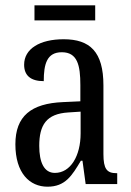

<svg xmlns="http://www.w3.org/2000/svg" viewBox="-20 -694 494 724"><path d="M110 -617H339V-674H110ZM159 10C226 10 251 -31 285 -88H291L303 0H422V-41H419C383 -41 370 -57 370 -113V-372C370 -499 319 -546 220 -546C130 -546 71 -510 71 -450C71 -409 96 -388 145 -388C145 -453 157 -497 213 -497C272 -497 283 -448 283 -373V-312L218 -309C97 -304 38 -256 38 -150C38 -41 92 10 159 10ZM187 -42C146 -42 128 -82 128 -144C128 -223 155 -265 238 -270L284 -273V-191C284 -106 246 -42 187 -42Z"/></svg>

Font: Noto Serif Devanagari ExtraCondensed
Style: Regular
Weight: 400
Width: 2
Designer: Universal Thirst, Indian Type Foundry and the Monotype Design Team
Foundry: Monotype Imaging Inc.
Version: Version 2.004